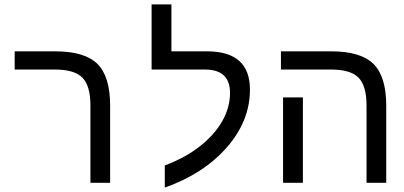

<svg xmlns="http://www.w3.org/2000/svg" viewBox="-20 -833 1840 875"><path d="M481.9 0H392.1V-352.1Q392.1 -441.9 355.7 -479Q319.3 -516.1 230 -516.1H46.9V-599.1H231Q365.7 -599.1 423.8 -542Q481.9 -484.9 481.9 -351.1Z M731 -79.1Q824.2 -113.8 891.1 -166.5Q958 -219.2 993.2 -281.5Q1028.3 -343.8 1028.3 -409.2Q1028.3 -516.1 914.1 -516.1H670.9V-813H761.2V-599.1H923.3Q1119.1 -599.1 1119.1 -424.8Q1119.1 -282.2 1014.2 -161.9Q909.2 -41.5 731 22Z M1360.4 0H1270V-389.2H1360.4ZM1740.2 0H1650.4V-352.1Q1650.4 -441.9 1614 -479Q1577.6 -516.1 1488.3 -516.1H1260.3V-599.1H1489.3Q1624 -599.1 1682.1 -541.5Q1740.2 -483.9 1740.2 -351.1Z"/></svg>

Font: Cousine
Style: Regular
Weight: 400
Monospace: yes
Designer: Steve Matteson
Foundry: Ascender Corporation
Version: Version 1.20